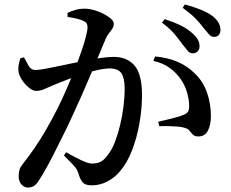

<svg xmlns="http://www.w3.org/2000/svg" viewBox="-20 -808 1040 864"><path d="M847 -568Q834 -568 824 -580Q814 -592 800 -610Q786 -630 765 -655Q744 -680 709 -706L721 -722Q761 -709 793 -693.5Q825 -678 846 -658Q864 -642 871 -628.5Q878 -615 878 -600Q878 -586 869.5 -577Q861 -568 847 -568ZM105 36Q90 36 77 22.5Q64 9 64 -15Q64 -33 68 -45Q72 -57 84 -72Q110 -105 135.5 -142Q161 -179 186.5 -223Q212 -267 238 -318Q259 -360 279 -406Q299 -452 316.5 -496.5Q334 -541 347 -579Q360 -617 367 -645Q374 -673 374 -684Q374 -693 371 -700.5Q368 -708 359 -712Q347 -719 325.5 -724Q304 -729 284 -732V-750Q298 -757 317.5 -763Q337 -769 364 -769Q380 -769 402 -763Q424 -757 444.5 -746.5Q465 -736 478.5 -724.5Q492 -713 492 -701Q492 -689 485.5 -679Q479 -669 470 -658Q461 -647 455 -632Q445 -608 428 -567.5Q411 -527 390.5 -478Q370 -429 348 -379.5Q326 -330 306 -287Q288 -247 268 -207Q248 -167 229 -129Q210 -91 192.5 -59Q175 -27 160 -4Q146 20 134 28Q122 36 105 36ZM392 26Q365 26 353 13.5Q341 1 332 -30Q329 -39 324 -47.5Q319 -56 306 -69.5Q293 -83 268 -108L277 -123Q316 -101 346.5 -86.5Q377 -72 395 -72Q419 -72 435.5 -81.5Q452 -91 468 -115Q484 -135 497 -168.5Q510 -202 520 -243Q530 -284 535.5 -327Q541 -370 541 -409Q541 -456 526.5 -478Q512 -500 474 -500Q451 -500 417.5 -492.5Q384 -485 347.5 -473Q311 -461 278 -448Q245 -435 223 -426Q194 -414 178 -406.5Q162 -399 142 -399Q129 -399 112 -412Q95 -425 81.5 -444.5Q68 -464 64 -482Q61 -499 64 -515.5Q67 -532 72 -546L88 -550Q100 -527 110 -510Q120 -493 140 -493Q155 -493 181 -498Q207 -503 239 -509.5Q271 -516 306 -523.5Q341 -531 374 -537Q397 -542 432 -547Q467 -552 493 -552Q551 -552 585 -513.5Q619 -475 619 -380Q619 -318 607.5 -253Q596 -188 574 -131Q552 -74 518 -35Q495 -8 462.5 9Q430 26 392 26ZM873 -194Q857 -194 849 -201.5Q841 -209 833.5 -219Q826 -229 810 -233Q799 -237 778.5 -238.5Q758 -240 736 -240.5Q714 -241 697 -240L692 -260Q712 -265 733.5 -270Q755 -275 773 -280Q791 -285 803 -290Q820 -296 826 -305.5Q832 -315 831 -335Q831 -356 823 -387.5Q815 -419 794 -451Q773 -481 743.5 -502.5Q714 -524 670 -534L678 -554Q733 -549 777.5 -530.5Q822 -512 857 -477Q893 -443 911 -393Q929 -343 929 -285Q929 -246 915.5 -220Q902 -194 873 -194ZM943 -642Q929 -642 919 -655Q909 -668 893 -686Q879 -705 859 -725.5Q839 -746 802 -773L812 -788Q853 -777 884.5 -764Q916 -751 936 -736Q955 -721 963.5 -705.5Q972 -690 972 -674Q972 -659 964.5 -650.5Q957 -642 943 -642Z"/></svg>

Font: Noto Serif SC ExtraLight SemiBold
Style: Regular
Weight: 600
Version: Version 2.002-H1;hotconv 1.1.0;makeotfexe 2.6.0